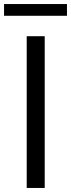

<svg xmlns="http://www.w3.org/2000/svg" viewBox="-57 -929 351 949"><path d="M-37 -909V-851H274V-909ZM75 -750V0H164V-750Z"/></svg>

Font: Oakes
Style: Regular
Weight: 400
Designer: Samuel Oakes
Foundry: Samuel Oakes
Version: Version 1.003;PS 001.003;hotconv 1.0.88;makeotf.lib2.5.64775